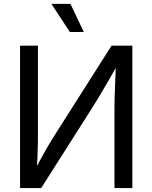

<svg xmlns="http://www.w3.org/2000/svg" viewBox="-20 -961 779 981"><path d="M656.2 0H564.9V-417.5Q564.9 -436.5 565.9 -470Q566.9 -503.4 568.8 -548.8Q570.8 -594.2 572.8 -649.4L587.4 -641.6Q554.7 -584.5 531 -543.2Q507.3 -502 489 -471.7Q470.7 -441.4 455.1 -416.5L190.4 0H82.5V-727.5H173.8V-273.4Q173.8 -253.4 173.3 -221.4Q172.9 -189.5 171.1 -152.3Q169.4 -115.2 166 -78.6L154.8 -84.5Q172.9 -121.1 191.2 -154.5Q209.5 -188 225.6 -215.1Q241.7 -242.2 252.4 -259.3L549.8 -727.5H656.2ZM336.9 -797.4 242.7 -941.4H339.8L408.2 -797.4Z"/></svg>

Font: Inter 20pt
Style: Regular
Weight: 400
Version: Version 4.001;git-66647c0bb